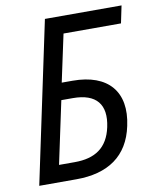

<svg xmlns="http://www.w3.org/2000/svg" viewBox="-81 -777 678 839"><g transform="rotate(-10 258.0 -357.0)"><path d="M25 0H190C330 0 422 -61 449 -191C481 -338 406 -427 248 -427H200L245 -637H500L516 -714H176ZM126 -75 185 -352H236C340 -352 383 -299 362 -201C343 -112 286 -75 196 -75Z"/></g></svg>

Font: Noto Sans SemiCondensed
Style: Italic
Weight: 400
Width: 4
Italic angle: -12°
Designer: Monotype Design Team
Foundry: Monotype Imaging Inc.
Version: Version 2.013